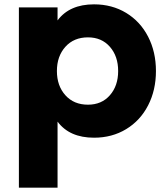

<svg xmlns="http://www.w3.org/2000/svg" viewBox="-20 -530 775 884"><path d="M67 -496H245V-436Q300 -510 413 -510Q496 -510 561 -470.5Q626 -431 662 -361Q698 -291 698 -203Q698 -115 662 -45Q626 25 561 64.5Q496 104 413 104Q300 104 245 30V334H67ZM524 -203Q524 -271 486 -314.5Q448 -358 385 -358Q320 -358 281 -314.5Q242 -271 242 -203Q242 -135 281 -91.5Q320 -48 385 -48Q448 -48 486 -91.5Q524 -135 524 -203Z"/></svg>

Font: Gmarket Sans TTF Bold
Style: Regular
Weight: 700
Designer: Creative Director : Sungho Lee; Art Director : Kiwoong Choi; Project Manager : Sori Yang, Jongwook Yoon; Font Designer :
Foundry: Sandoll Inc.
Version: Version 1.000;hotconv 1.0.109;makeotfexe 2.5.65596